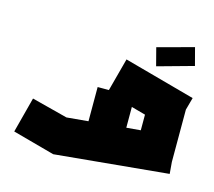

<svg xmlns="http://www.w3.org/2000/svg" viewBox="-85 -657 846 759"><g transform="rotate(15 338.5 -277.0)"><path d="M192 0 20 -47 58 -192 205 -154 293 -162V-302H339L375 -437L667 -357L653 -306V-92L657 -44L192 0ZM444 -261V-176L502 -181V-245ZM495 -441 476 -514 624 -554 643 -482Z"/></g></svg>

Font: Blaka Ink
Style: Regular
Weight: 400
Designer: Mohamed Gaber
Foundry: Kief Type Foundry
Version: Version 1.003; ttfautohint (v1.8.4.7-5d5b)